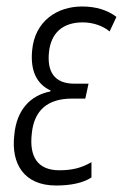

<svg xmlns="http://www.w3.org/2000/svg" viewBox="-20 -562 379 592"><path d="M153 10C198 10 237 2 262 -15V-62C231 -44 202 -37 163 -37C95 -37 70 -80 78 -150C85 -223 128 -258 202 -258H243L253 -304H209C146 -304 125 -343 131 -401C137 -460 173 -493 235 -493C267 -493 298 -482 318 -465L339 -510C311 -531 276 -542 233 -542C156 -542 87 -497 79 -406C73 -341 95 -302 136 -283L135 -280C75 -268 31 -225 24 -145C14 -58 53 10 153 10Z"/></svg>

Font: Noto Sans Condensed Light
Style: Italic
Weight: 300
Width: 3
Italic angle: -12°
Designer: Monotype Design Team
Foundry: Monotype Imaging Inc.
Version: Version 2.013